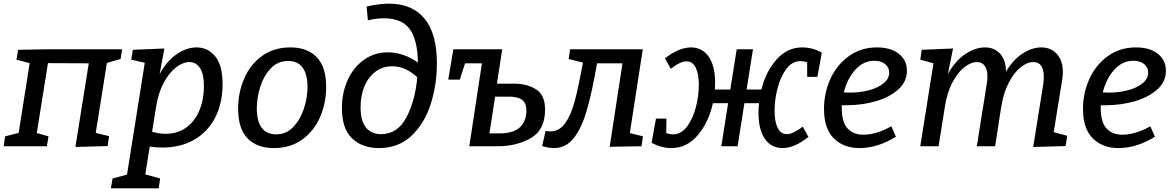

<svg xmlns="http://www.w3.org/2000/svg" viewBox="-24 -799 6408 1049"><path d="M643 -530 635 -477 560 -455 499 -73 572 -55 564 -1 388 4 461 -453 238 -454 177 -72 241 -54 232 0H-4L4 -54L78 -73L138 -454L66 -473L75 -527L246 -530Z M1192 -340Q1192 -234 1151 -155.5Q1110 -77 1036 -35Q962 7 864 7Q824 7 794 2L770 154L851 176L843 230H582L591 176L670 155L767 -456L693 -473L702 -527L874 -534L848 -393Q885 -464 940 -502Q995 -540 1050 -540Q1112 -540 1152 -491Q1192 -442 1192 -340ZM807 -79Q848 -68 881 -68Q945 -68 992 -101Q1039 -134 1064.5 -193.5Q1090 -253 1090 -330Q1090 -395 1068.5 -427.5Q1047 -460 1011 -460Q976 -460 938.5 -431.5Q901 -403 870.5 -346.5Q840 -290 828 -211Z M1758 -324Q1758 -238 1725.5 -161.5Q1693 -85 1628.5 -37.5Q1564 10 1471 10Q1381 10 1329 -42.5Q1277 -95 1277 -206Q1277 -292 1309.5 -368.5Q1342 -445 1406.5 -492.5Q1471 -540 1563 -540Q1654 -540 1706 -487Q1758 -434 1758 -324ZM1379 -207Q1379 -138 1405.5 -101.5Q1432 -65 1485 -65Q1540 -65 1578.5 -105.5Q1617 -146 1636.5 -206Q1656 -266 1656 -325Q1656 -393 1629.5 -429.5Q1603 -466 1550 -466Q1494 -466 1455.5 -425.5Q1417 -385 1398 -325Q1379 -265 1379 -207Z M2363 -454Q2363 -336 2329 -230Q2295 -124 2224 -57Q2153 10 2046 10Q1955 10 1899.5 -43Q1844 -96 1844 -209Q1844 -292 1875.5 -361.5Q1907 -431 1964 -472Q2021 -513 2095 -513Q2136 -513 2178.5 -499Q2221 -485 2259 -457Q2258 -580 2215 -639.5Q2172 -699 2074 -699Q2031 -699 1986 -688L1979 -763Q2043 -779 2101 -779Q2229 -779 2296 -696.5Q2363 -614 2363 -454ZM2256 -377Q2191 -437 2118 -437Q2067 -437 2028 -408Q1989 -379 1967.5 -328.5Q1946 -278 1946 -213Q1946 -138 1975.5 -102Q2005 -66 2058 -66Q2147 -66 2195.5 -156Q2244 -246 2256 -377Z M2784 -342Q2855 -342 2904.5 -311Q2954 -280 2954 -201Q2954 -89 2876 -44.5Q2798 0 2696 0H2540L2609 -453H2517L2488 -364H2425L2453 -530H2720L2691 -342ZM2704 -70Q2780 -70 2816 -103Q2852 -136 2852 -195Q2852 -236 2828.5 -253.5Q2805 -271 2758 -271H2681L2650 -70Z M3417 -72 3489 -54 3481 0 3307 3 3377 -453H3238Q3210 -291 3181 -193Q3152 -95 3109 -42.5Q3066 10 3003 10Q2974 10 2938 -1L2957 -84Q2971 -81 2982 -81Q3032 -81 3064 -126Q3096 -171 3116 -246Q3136 -321 3161 -457L3083 -477L3091 -530H3488Z M4442 -379H4386V-458Q4369 -465 4348 -465Q4305 -465 4273.5 -424Q4242 -383 4225 -320Q4208 -257 4208 -194Q4208 -134 4225 -100Q4242 -66 4276 -66Q4308 -66 4362 -107L4393 -51Q4317 10 4251 10Q4190 10 4155 -40.5Q4120 -91 4120 -183Q4120 -210 4123 -235H4043L4006 0H3917L3954 -235H3871Q3847 -129 3787.5 -59.5Q3728 10 3644 10Q3590 10 3536 -19L3560 -151H3617L3616 -72Q3634 -65 3654 -65Q3697 -65 3728.5 -106Q3760 -147 3777 -210Q3794 -273 3794 -336Q3794 -396 3777 -430Q3760 -464 3726 -464Q3693 -464 3641 -423L3609 -480Q3685 -540 3752 -540Q3812 -540 3847.5 -490Q3883 -440 3883 -347Q3883 -322 3882 -310H3966L4001 -530H4090L4055 -310H4136Q4161 -410 4219.5 -475Q4278 -540 4359 -540Q4416 -540 4466 -511Z M4575 -224V-206Q4575 -133 4606 -98Q4637 -63 4693 -63Q4763 -63 4846 -109L4871 -52Q4771 10 4672 10Q4585 10 4531.5 -43Q4478 -96 4478 -204Q4478 -291 4513 -368Q4548 -445 4614 -492.5Q4680 -540 4767 -540Q4843 -540 4887 -505Q4931 -470 4931 -412Q4931 -353 4884 -310.5Q4837 -268 4761.5 -246Q4686 -224 4600 -224ZM4586 -294Q4597 -293 4620 -293Q4673 -293 4722 -305.5Q4771 -318 4802.5 -343Q4834 -368 4834 -402Q4834 -431 4812 -449Q4790 -467 4753 -467Q4693 -467 4649 -418Q4605 -369 4586 -294Z M5733 -77 5807 -57 5798 -1 5621 4 5676 -340Q5679 -361 5679 -379Q5679 -419 5664.5 -439.5Q5650 -460 5622 -460Q5589 -460 5553 -432Q5517 -404 5488 -348.5Q5459 -293 5446 -214L5413 0H5313L5367 -340Q5371 -360 5371 -381Q5371 -419 5356 -439.5Q5341 -460 5314 -460Q5281 -460 5245 -432Q5209 -404 5179.5 -348.5Q5150 -293 5138 -214L5104 0H5004L5076 -453L5004 -473L5012 -527L5183 -534L5155 -395Q5195 -467 5250 -503.5Q5305 -540 5357 -540Q5409 -540 5440.5 -505Q5472 -470 5472 -407Q5511 -473 5563 -506.5Q5615 -540 5665 -540Q5718 -540 5750.5 -504Q5783 -468 5783 -404Q5783 -391 5779 -361Z M5990 -224V-206Q5990 -133 6021 -98Q6052 -63 6108 -63Q6178 -63 6261 -109L6286 -52Q6186 10 6087 10Q6000 10 5946.5 -43Q5893 -96 5893 -204Q5893 -291 5928 -368Q5963 -445 6029 -492.5Q6095 -540 6182 -540Q6258 -540 6302 -505Q6346 -470 6346 -412Q6346 -353 6299 -310.5Q6252 -268 6176.5 -246Q6101 -224 6015 -224ZM6001 -294Q6012 -293 6035 -293Q6088 -293 6137 -305.5Q6186 -318 6217.5 -343Q6249 -368 6249 -402Q6249 -431 6227 -449Q6205 -467 6168 -467Q6108 -467 6064 -418Q6020 -369 6001 -294Z"/></svg>

Font: Bitter Pro Medium
Style: Italic
Weight: 500
Italic angle: -9°
Designer: Sol Matas, and Bitter project Authors
Foundry: Sol Matas
Version: Version 1.010